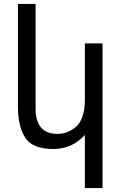

<svg xmlns="http://www.w3.org/2000/svg" viewBox="-20 -741 593 961"><path d="M268.1 -70.8Q291 -70.8 312 -78.1Q333 -85.4 355.5 -102.1Q378.4 -119.1 391.6 -154.8Q404.8 -190.4 404.8 -242.2V-523.9H493.2V200.2H404.8V-65.9Q344.2 2.9 249 4.9Q146.5 4.9 109.4 -47.4Q72.3 -100.1 69.8 -196.8V-721.2H158.2V-196.8Q158.2 -70.8 268.1 -70.8Z"/></svg>

Font: Miedinger*
Style: Book
Weight: 400
Version: Version 001.000